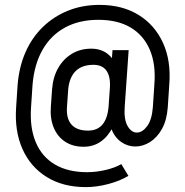

<svg xmlns="http://www.w3.org/2000/svg" viewBox="-20 -675 758 785"><path d="M52 -328Q58 -402 84.5 -462Q111 -522 155.5 -565Q200 -608 258.5 -631.5Q317 -655 387 -655L382 -594Q304 -594 246 -562.5Q188 -531 154 -471.5Q120 -412 113 -328ZM331 90Q238 90 171.5 49Q105 8 72 -65.5Q39 -139 46 -237H107Q101 -154 126 -94Q151 -34 204.5 -2.5Q258 29 336 29ZM46 -237 52 -328H113L107 -237ZM331 90 336 29Q373 29 411.5 20Q450 11 476 -4L505 44Q470 65 422.5 77.5Q375 90 331 90ZM322 -75Q278 -75 246.5 -95.5Q215 -116 199.5 -153.5Q184 -191 188 -240H254Q250 -191 272 -166Q294 -141 340 -141ZM188 -240 193 -311H259L254 -240ZM322 -75 340 -141Q378 -141 399 -166Q420 -191 424 -240H463Q459 -191 440 -153.5Q421 -116 391 -95.5Q361 -75 322 -75ZM605 -237H666Q662 -183 642 -147.5Q622 -112 593 -94Q564 -76 533 -76Q502 -76 475.5 -94.5Q449 -113 434.5 -149.5Q420 -186 424 -240H490Q486 -187 501.5 -160Q517 -133 539.5 -133Q562 -133 581.5 -159Q601 -185 605 -237ZM193 -311Q197 -361 218.5 -398Q240 -435 274.5 -455.5Q309 -476 353 -476L362 -410Q316 -410 290 -385Q264 -360 259 -311ZM429 -311Q433 -360 416 -385Q399 -410 362 -410L353 -476Q392 -476 419 -455.5Q446 -435 459 -398Q472 -361 468 -311ZM424 -240 438 -442 440 -470H506L490 -240ZM605 -237 611 -328H672L666 -237ZM611 -328Q618 -412 592.5 -471.5Q567 -531 514 -562.5Q461 -594 382 -594L387 -655Q480 -655 546.5 -614Q613 -573 646.5 -499.5Q680 -426 672 -328Z"/></svg>

Font: Akshar Light
Style: Regular
Weight: 300
Designer: Tall Chai
Foundry: Tall Chai
Version: Version 1.100